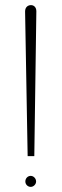

<svg xmlns="http://www.w3.org/2000/svg" viewBox="-20 -730 242 750"><path d="M114 -120 122 -686C122 -702 112 -710 101 -710C90 -710 78 -703 78 -685L88 -120ZM100 0C111 0 121 -10 121 -21C121 -33 111 -43 100 -43C88 -43 79 -33 79 -21C79 -10 88 0 100 0Z"/></svg>

Font: Advent Pro
Style: ExtraLight
Weight: 250
Designer: Andreas Kalpakidis
Foundry: Andreas Kalpakidis
Version: Version 2.002 2007